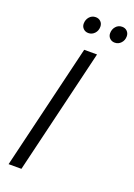

<svg xmlns="http://www.w3.org/2000/svg" viewBox="-164 -936 698 998"><g transform="rotate(20 185.0 -436.5)"><path d="M20 0 186 -693H257L91 0ZM322 -782Q305 -782 294 -793Q283 -804 283 -820Q283 -842 296.5 -857.5Q310 -873 331 -873Q348 -873 359 -862Q370 -851 370 -834Q370 -812 356 -797Q342 -782 322 -782ZM176 -782Q159 -782 148 -793Q137 -804 137 -820Q137 -842 150.5 -857.5Q164 -873 185 -873Q202 -873 213 -862Q224 -851 224 -834Q224 -812 210 -797Q196 -782 176 -782Z"/></g></svg>

Font: Ubuntu Sans Condensed
Style: Italic
Weight: 400
Width: 3
Italic angle: -13.5°
Designer: Dalton Maag Ltd
Foundry: Dalton Maag Ltd
Version: Version 1.006; ttfautohint (v1.8.4.7-5d5b)